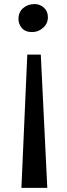

<svg xmlns="http://www.w3.org/2000/svg" viewBox="-20 -768 328 946"><path d="M85.5 157.5 114.5 -499H181L213 157.5ZM150.5 -748Q176 -748 196 -730.5Q216 -713 216 -683.5Q216 -651.5 192.2 -630.8Q168.5 -610 138.5 -610Q104.5 -610 87.8 -629.8Q71 -649.5 71 -674.5Q71 -708.5 94.2 -728.2Q117.5 -748 150.5 -748Z"/></svg>

Font: Merriweather 20pt Medium
Style: Regular
Weight: 500
Version: Version 2.100